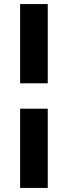

<svg xmlns="http://www.w3.org/2000/svg" viewBox="-20 -795 334 945"><path d="M79 -260V130H215V-260ZM79 -775V-385H215V-775Z"/></svg>

Font: Raleway
Style: ExtraBold
Weight: 800
Designer: Matt McInerney, Pablo Impallari, Rodrigo Fuenzalida
Foundry: Matt McInerney, Pablo Impallari, Rodrigo Fuenzalida
Version: Version 3.000